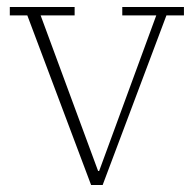

<svg xmlns="http://www.w3.org/2000/svg" viewBox="-20 -528 553 548"><path d="M58 -484H8V-508H193V-484H96L260 -40H263L426 -484H329V-508H505V-484H455L273 0H240Z"/></svg>

Font: IBM Plex Serif ExtraLight
Style: Regular
Weight: 200
Designer: Mike Abbink, Paul van der Laan, Pieter van Rosmalen
Foundry: Bold Monday
Version: Version 2.5